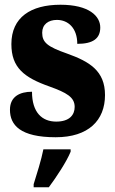

<svg xmlns="http://www.w3.org/2000/svg" viewBox="-20 -569 484 810"><path d="M215 10C353 10 423 -61 423 -168C423 -270 358 -309 263 -343C180 -372 158 -390 158 -431C158 -466 184 -485 220 -485C268 -485 306 -450 306 -384C373 -384 403 -407 403 -453C403 -501 356 -549 235 -549C110 -549 28 -496 28 -383C28 -284 81 -242 189 -204C261 -178 295 -159 295 -118C295 -85 274 -56 217 -56C158 -56 115 -94 115 -182C64 -182 22 -162 22 -106C22 -41 66 10 215 10ZM122 208V221H186C218 178 261 113 278 71V61H163C155 103 134 170 122 208Z"/></svg>

Font: Noto Serif Armenian Condensed Black
Style: Regular
Weight: 900
Width: 3
Designer: Monotype Design Team
Foundry: Monotype Imaging Inc.
Version: Version 2.008